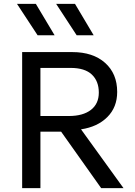

<svg xmlns="http://www.w3.org/2000/svg" viewBox="-20 -968 697 988"><path d="M94 0V-700H352Q458.5 -700 520.8 -644.5Q583 -589 583 -495Q583 -416 532.2 -365.5Q481.5 -315 397 -302.5L615.5 0H500.5L294.5 -290.5H188V0ZM188 -371H334Q407 -371 447.8 -402.5Q488.5 -434 488.5 -491.5Q488.5 -550.5 452.5 -584.5Q416.5 -618.5 343.5 -618.5H188ZM462 -786.5H374.5L269 -948H366ZM261 -786.5H173.5L67.5 -948H164.5Z"/></svg>

Font: Geologica Light
Style: Regular
Weight: 300
Designer: Sindre Bremnes, Frode Helland
Foundry: Monokrom Skriftforlag AS
Version: Version 1.010; ttfautohint (v1.8.4.7-5d5b);gftools[0.9.28]